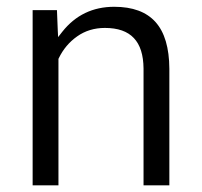

<svg xmlns="http://www.w3.org/2000/svg" viewBox="-20 -558 592 563"><path d="M75.7 -528.3H147L149.4 -468.8L150.4 -449.2L162.6 -464.8Q220.7 -538.1 314.9 -538.1Q396 -538.1 436 -493.4Q476.1 -448.7 476.6 -356.4V-14.6H400.9V-356.9Q400.4 -417 372.6 -446.3Q344.7 -476.1 287.6 -476.1Q241.2 -476.1 206.1 -451.2Q171.4 -426.8 152.3 -387.2L151.4 -385.3V-383.8V-14.6H75.7Z"/></svg>

Font: Shabnam Light FD
Style: Light-FD
Weight: 300
Foundry: DejaVu fonts team - Redesigned by Saber Rastikerdar - Based on Vazir font
Version: Version 5.0.0